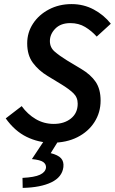

<svg xmlns="http://www.w3.org/2000/svg" viewBox="-20 -686 562 939"><path d="M234 12Q169 12 110.5 -16.5Q52 -45 8 -107L86 -167Q115 -127 155 -103.5Q195 -80 243 -80Q294 -80 327 -106.5Q360 -133 360 -179Q360 -210 338.5 -230.5Q317 -251 281 -273L212 -315Q169 -341 141 -378.5Q113 -416 113 -474Q113 -527 141.5 -570.5Q170 -614 219.5 -640Q269 -666 330 -666Q389 -666 438.5 -639.5Q488 -613 522 -570L453 -507Q428 -535 396.5 -554Q365 -573 324 -573Q277 -573 250.5 -546Q224 -519 224 -485Q224 -454 247 -434Q270 -414 307 -391L377 -349Q424 -321 448 -285.5Q472 -250 472 -194Q472 -136 442 -89Q412 -42 358.5 -15Q305 12 234 12ZM91 233 90 184Q149 181 175.5 168.5Q202 156 205 134Q206 117 191.5 106.5Q177 96 136 92L199 -3H269L228 63Q264 72 278.5 88Q293 104 290 131Q284 180 231.5 205.5Q179 231 91 233Z"/></svg>

Font: Source Sans Pro SemiBold
Style: Italic
Weight: 600
Italic angle: -11°
Designer: Paul D. Hunt
Foundry: Adobe Systems Incorporated
Version: Version 1.095;hotconv 1.0.109;makeotfexe 2.5.65596